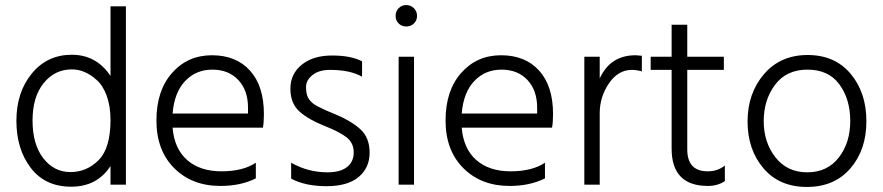

<svg xmlns="http://www.w3.org/2000/svg" viewBox="-20 -732 3499 761"><path d="M479 0H418V-74Q365 8 262 8Q159 8 102 -66.5Q45 -141 45 -253.5Q45 -366 106 -440.5Q167 -515 264.5 -515Q362 -515 418 -431V-707H479ZM418 -256Q418 -312 402.5 -353.5Q387 -395 362 -416Q316 -457 265 -457Q197 -457 153 -402.5Q109 -348 109 -254Q109 -160 151.5 -105Q194 -50 259 -50Q324 -50 371 -97.5Q418 -145 418 -256Z M664 -282H963V-305Q963 -374 924.5 -415Q886 -456 821.5 -456Q757 -456 714 -411Q671 -366 664 -282ZM854 5Q741 5 670.5 -65.5Q600 -136 600 -254.5Q600 -373 662 -443Q724 -513 820 -513Q916 -513 971 -452Q1026 -391 1026 -280Q1026 -246 1022 -226H664Q671 -142 722 -97.5Q773 -53 858 -53Q943 -53 994 -87V-25Q934 5 854 5Z M1134 -24V-87Q1201 -49 1278 -49Q1329 -49 1355.5 -70Q1382 -91 1382 -128Q1382 -165 1354.5 -187Q1327 -209 1265 -233.5Q1203 -258 1167 -290Q1131 -322 1131 -380.5Q1131 -439 1176 -475.5Q1221 -512 1296 -512Q1371 -512 1415 -489V-428Q1368 -455 1288 -455Q1244 -455 1218.5 -434.5Q1193 -414 1193 -387.5Q1193 -361 1200.5 -346Q1208 -331 1226 -318Q1250 -303 1310 -278.5Q1370 -254 1407.5 -220.5Q1445 -187 1445 -127Q1445 -67 1401.5 -30.5Q1358 6 1274 6Q1190 6 1134 -24Z M1620.5 -699.5Q1633 -687 1633 -669Q1633 -651 1620.5 -639Q1608 -627 1590 -627Q1572 -627 1560 -639Q1548 -651 1548 -669Q1548 -687 1560 -699.5Q1572 -712 1590 -712Q1608 -712 1620.5 -699.5ZM1621 0H1560V-507H1621Z M1810 -282H2109V-305Q2109 -374 2070.5 -415Q2032 -456 1967.5 -456Q1903 -456 1860 -411Q1817 -366 1810 -282ZM2000 5Q1887 5 1816.5 -65.5Q1746 -136 1746 -254.5Q1746 -373 1808 -443Q1870 -513 1966 -513Q2062 -513 2117 -452Q2172 -391 2172 -280Q2172 -246 2168 -226H1810Q1817 -142 1868 -97.5Q1919 -53 2004 -53Q2089 -53 2140 -87V-25Q2080 5 2000 5Z M2357 0H2296V-507H2357V-421Q2399 -513 2499 -513Q2506 -513 2524 -511V-449Q2504 -455 2484 -455Q2430 -455 2393.5 -401.5Q2357 -348 2357 -283Z M2786 5Q2642 5 2642 -143V-455H2559V-507H2642V-634H2704V-507H2849V-455H2704V-140Q2704 -53 2785 -53Q2825 -53 2853 -76V-14Q2824 5 2786 5Z M3180.5 -456Q3097 -456 3052 -396Q3007 -336 3007 -252Q3007 -168 3053.5 -108.5Q3100 -49 3179.5 -49Q3259 -49 3304.5 -107.5Q3350 -166 3350 -252.5Q3350 -339 3307 -397.5Q3264 -456 3180.5 -456ZM3181 -514Q3289 -514 3351.5 -439.5Q3414 -365 3414 -251.5Q3414 -138 3350.5 -64.5Q3287 9 3178 9Q3069 9 3006 -65Q2943 -139 2943 -250.5Q2943 -362 3008 -438Q3073 -514 3181 -514Z"/></svg>

Font: Hind Jalandhar Light
Style: Regular
Weight: 300
Designer: Namrata Goyal
Foundry: Indian Type Foundry
Version: Version 0.702;PS 1.0;hotconv 1.0.81;makeotf.lib2.5.63406